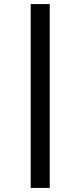

<svg xmlns="http://www.w3.org/2000/svg" viewBox="-20 -780 393 938"><path d="M130 138V-760H223V138Z"/></svg>

Font: IBM Plex Sans Arabic Medm
Style: Regular
Weight: 500
Designer: Mike Abbink, Paul van der Laan, Pieter van Rosmalen, Wael Morcos, Khajak Apelian
Foundry: Bold Monday
Version: Version 1.005